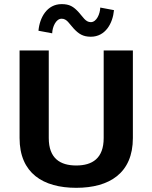

<svg xmlns="http://www.w3.org/2000/svg" viewBox="-20 -895 740 932"><path d="M279.2 -875C208.3 -875 172.5 -810 166.7 -745.8L233.3 -733.3C234.2 -763.3 250.8 -804.2 279.2 -804.2C305 -804.2 315.8 -780 337.5 -756.7C361.7 -730.8 382.5 -716.7 420.8 -716.7C491.7 -716.7 527.5 -781.7 533.3 -845.8L466.7 -858.3C465.8 -828.3 449.2 -787.5 420.8 -787.5C395 -787.5 382.5 -813.3 362.5 -835C336.7 -863.3 317.5 -875 279.2 -875ZM75 -650V-225C75 -54.2 189.2 16.7 350 16.7C510.8 16.7 625 -54.2 625 -225V-650H483.3V-225C483.3 -125.8 427.5 -91.7 350 -91.7C272.5 -91.7 216.7 -125.8 216.7 -225V-650Z"/></svg>

Font: BoonHome
Style: Bold
Weight: 700
Designer: Sungsit Sawaiwan
Foundry: Sungsit Sawaiwan
Version: Version 0.2